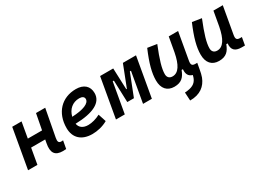

<svg xmlns="http://www.w3.org/2000/svg" viewBox="-22 -1236 2973 2180"><g transform="rotate(-30 1465.0 -146.0)"><path d="M31.7 0H154.3L190.4 -205.6H375L366.7 -161.6C344.2 -43.9 381.8 9.8 483.9 9.8C501 9.8 514.6 9.3 526.9 7.8L545.9 -95.7C537.6 -94.7 529.8 -94.2 522.9 -94.2C488.8 -94.2 479 -114.7 488.3 -162.6L555.2 -517.6H434.6L395.5 -312.5H209L245.1 -517.6H122.6Z M881.8 -102.5C814.5 -102.5 772 -133.8 763.2 -187.5C996.1 -193.4 1124.5 -257.8 1124.5 -381.8C1124.5 -473.1 1064 -527.3 961.4 -527.3C773.9 -527.3 649.4 -395 649.4 -195.8C649.4 -66.4 731.9 9.8 871.6 9.8C936.5 9.8 1011.7 -6.8 1074.2 -43L1040.5 -146C989.3 -118.7 930.7 -102.5 881.8 -102.5ZM769.5 -274.9C791 -362.8 855 -417.5 941.9 -417.5C981.9 -417.5 1004.4 -400.9 1004.4 -373C1004.4 -316.9 918 -281.2 769.5 -274.9Z M1184.1 0H1299.8L1369.1 -394.5H1384.3L1394.5 -107.4H1481.4L1593.8 -394.5H1608.4L1539.1 0H1654.8L1745.6 -517.6H1573.7L1465.3 -239.3H1457.5L1446.8 -517.6H1274.9Z M2021.5 234.4C2154.3 234.9 2231 171.9 2268.1 76.2C2278.3 49.3 2285.2 16.6 2291.5 -19L2305.2 -96.2H2282.2C2237.8 -96.2 2226.1 -113.8 2235.4 -166L2297.4 -517.6H2174.8L2140.6 -325.2V-325.7C2112.8 -181.2 2064.9 -102.1 1987.3 -102.1C1945.3 -102.1 1921.4 -126.5 1921.4 -168.9C1921.4 -239.7 1951.2 -341.3 2019 -508.3L1897.9 -527.3C1828.1 -364.3 1798.8 -253.4 1798.8 -156.7C1798.8 -50.8 1852.5 10.3 1946.8 10.3C2042 10.3 2081.1 -36.6 2110.8 -114.7H2127.9C2121.6 -51.8 2142.6 -15.1 2192.4 -1.5C2188.5 15.1 2184.1 31.2 2178.2 43C2153.8 94.7 2110.8 121.1 2015.6 126.5Z M2532.7 10.3C2627.9 10.3 2667 -36.6 2696.8 -114.7H2713.9C2705.6 -33.2 2743.2 4.9 2831.5 4.9H2872.6L2890.6 -96.2H2868.2C2823.7 -96.2 2812 -113.8 2821.3 -166L2883.3 -517.6H2760.7L2726.6 -325.2V-325.7C2698.7 -181.2 2650.9 -102.1 2573.2 -102.1C2531.2 -102.1 2507.3 -126.5 2507.3 -168.9C2507.3 -239.7 2537.1 -341.3 2605 -508.3L2483.9 -527.3C2414.1 -364.3 2384.8 -253.4 2384.8 -156.7C2384.8 -50.8 2438.5 10.3 2532.7 10.3Z"/></g></svg>

Font: Cascadia Mono PL SemiBold
Style: Italic
Weight: 600
Italic angle: -10°
Monospace: yes
Designer: Aaron Bell
Foundry: Saja Typeworks
Version: Version 2404.023